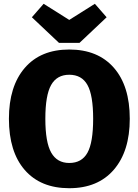

<svg xmlns="http://www.w3.org/2000/svg" viewBox="-20 -974 730 1012"><path d="M480 -954 542 -883 399 -748H291L148 -883L210 -954L345 -869ZM664 -348Q664 -177 580 -79.5Q496 18 345 18Q194 18 110.5 -78Q27 -174 27 -348Q27 -519 110.5 -616Q194 -713 345 -713Q496 -713 580 -617Q664 -521 664 -348ZM345 -580Q280 -580 249.5 -526Q219 -472 219 -348Q219 -224 250 -169.5Q281 -115 345 -115Q411 -115 441 -169Q471 -223 471 -348Q471 -472 441 -526Q411 -580 345 -580Z"/></svg>

Font: FiraGO ExtraBold
Style: Regular
Weight: 800
Designer: bBox Type
Foundry: bBox Type GmbH
Version: Version 1.001;PS 001.001;hotconv 1.0.88;makeotf.lib2.5.64775